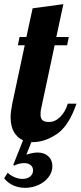

<svg xmlns="http://www.w3.org/2000/svg" viewBox="-59 -678 388 924"><path d="M92 6 68 66Q102 56 121 56Q154 56 173.5 74Q193 92 193 122Q193 150 175 174Q157 198 126.5 212Q96 226 61 226Q31 226 4.5 214Q-22 202 -39 180L-22 153Q-8 167 11.5 175Q31 183 50 183Q72 183 86 171.5Q100 160 100 142Q100 126 88.5 116.5Q77 107 58 107Q33 107 9 119L5 115L52 -3Q24 -15 8 -43Q-8 -71 -8 -114Q-8 -139 0 -179L60 -460H27L35 -500H68L98 -638L246 -658L212 -500H272L264 -460H204L140 -160Q136 -145 136 -128Q136 -108 145.5 -99.5Q155 -91 177 -91Q206 -91 231 -115.5Q256 -140 267 -179H309Q272 -71 214 -32.5Q156 6 99 6Z"/></svg>

Font: Lobster
Style: Regular
Weight: 400
Designer: Impallari Type
Foundry: Impallari Type
Version: Version 2.100